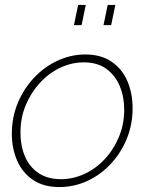

<svg xmlns="http://www.w3.org/2000/svg" viewBox="-20 -749 605 779"><path d="M221 10Q157 10 114 -19Q71 -48 49.5 -97.5Q28 -147 28 -206Q28 -274 52.5 -332Q77 -390 119 -434.5Q161 -479 215 -503.5Q269 -528 326 -528Q390 -528 433 -498.5Q476 -469 497 -419.5Q518 -370 518 -310Q518 -243 494 -185Q470 -127 428.5 -83Q387 -39 333.5 -14.5Q280 10 221 10ZM227 -22Q276 -22 322 -43Q368 -64 404.5 -103Q441 -142 462.5 -193.5Q484 -245 484 -304Q484 -357 465.5 -400.5Q447 -444 411 -470Q375 -496 320 -496Q271 -496 225 -474.5Q179 -453 142.5 -413.5Q106 -374 84.5 -322.5Q63 -271 63 -211Q63 -158 81 -115Q99 -72 136 -47Q173 -22 227 -22ZM280 -647 297 -729H328L311 -647ZM400 -647 417 -729H448L431 -647Z"/></svg>

Font: Raleway Thin ExtraLight
Style: Italic
Weight: 250
Italic angle: -12°
Version: Version 4.026